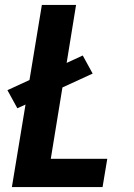

<svg xmlns="http://www.w3.org/2000/svg" viewBox="-20 -755 540 775"><path d="M28 0 83 -333 50 -318 10 -391 99 -432 149 -735H287L249 -501L314 -531L354 -458L232 -402L185 -114H413L394 0Z"/></svg>

Font: Iosevka Term Curly Hv Obl
Style: Regular
Weight: 900
Italic angle: -9°
Designer: Belleve Invis
Foundry: Belleve Invis
Version: Version 32.3.0